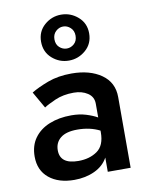

<svg xmlns="http://www.w3.org/2000/svg" viewBox="-85 -806 679 877"><g transform="rotate(-10 254.5 -367.0)"><path d="M148 -638Q148 -685 181.5 -714.5Q215 -744 259 -744Q303 -744 337 -714.5Q371 -685 371 -638Q371 -590 337 -560.5Q303 -531 259 -531Q215 -531 181.5 -560.5Q148 -590 148 -638ZM210 -638Q210 -614 225 -600.5Q240 -587 259 -587Q278 -587 293 -600.5Q308 -614 308 -638Q308 -661 293 -675Q278 -689 259 -689Q240 -689 225 -675Q210 -661 210 -638ZM114 -339 70 -416Q101 -435 149 -453Q197 -471 259 -471Q344 -471 397.5 -433.5Q451 -396 451 -328V0H345V-66Q325 -29 283 -9.5Q241 10 189 10Q116 10 72 -26Q28 -62 28 -126Q28 -177 53.5 -212Q79 -247 123.5 -265Q168 -283 225 -283Q263 -283 293.5 -273.5Q324 -264 345 -252V-316Q345 -348 318.5 -365.5Q292 -383 254 -383Q205 -383 167.5 -366.5Q130 -350 114 -339ZM137 -136Q137 -72 222 -72Q274 -72 309.5 -97Q345 -122 345 -183V-191Q300 -214 241 -214Q189 -214 163 -193Q137 -172 137 -136Z"/></g></svg>

Font: Jost* Medium
Style: Regular
Weight: 500
Version: Version 3.7